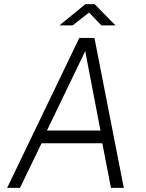

<svg xmlns="http://www.w3.org/2000/svg" viewBox="-20 -906 705 926"><path d="M14.5 0 362.5 -723H435.5L577 0H515L473.5 -215H180.5L76.5 0ZM206.5 -276.5H464.5L391 -659.5ZM266.5 -783.5 392 -886H436.5L537 -783.5H469L409.5 -845.5L330.5 -783.5Z"/></svg>

Font: Public Sans Thin ExtraLight
Style: Italic
Weight: 250
Italic angle: -8°
Version: Version 2.001